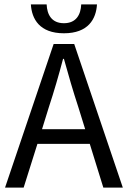

<svg xmlns="http://www.w3.org/2000/svg" viewBox="-20 -857 584 877"><path d="M203 -367C227 -440 248 -512 268 -588H272C293 -512 314 -440 338 -367L369 -267H172ZM3 0H88L151 -200H390L452 0H541L319 -656H225ZM272 -705C383 -705 419 -770 423 -837H351C349 -790 328 -751 272 -751C216 -751 195 -790 193 -837H121C125 -770 161 -705 272 -705Z"/></svg>

Font: Giro Sans Regular
Style: Regular
Weight: 400
Designer: Paul D. Hunt
Foundry: Adobe Systems Incorporated
Version: Version 1.000;PS 1.0;hotconv 1.0.88;makeotf.lib2.5.647800